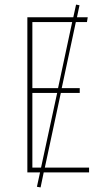

<svg xmlns="http://www.w3.org/2000/svg" viewBox="-20 -757 447 843"><path d="M371.1 -21V0H171.9L158.2 65.9L142.1 63L155.8 0H100.1V-681.2H301.8L314 -736.8L329.1 -733.9L317.9 -681.2H365.2L361.8 -660.2H313L251 -370.1H330.1V-349.1H247.1L176.8 -21ZM122.1 -660.2V-370.1H234.9L296.9 -660.2ZM122.1 -21H160.2L231 -349.1H122.1Z"/></svg>

Font: Fira Sans Compressed Thin
Style: Regular
Weight: 100
Width: 1
Designer: Carrois Corporate & Edenspiekermann AG
Foundry: Carrois Corporate GbR & Edenspiekermann AG
Version: Version 4.203;PS 004.203;hotconv 1.0.88;makeotf.lib2.5.64775